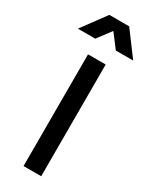

<svg xmlns="http://www.w3.org/2000/svg" viewBox="-302 -1056 876 1109"><g transform="rotate(30 136.5 -502.0)"><path d="M-47.9 -844.2 69.8 -1003.9H202.1L320.8 -844.2H205.1L136.2 -935.1L67.9 -844.2ZM77.1 0V-745.1H194.8V0Z"/></g></svg>

Font: Plus Jakarta Sans SemiBold
Style: Regular
Weight: 600
Designer: Gumpita Rahayu
Foundry: Tokotype
Version: Version 2.006